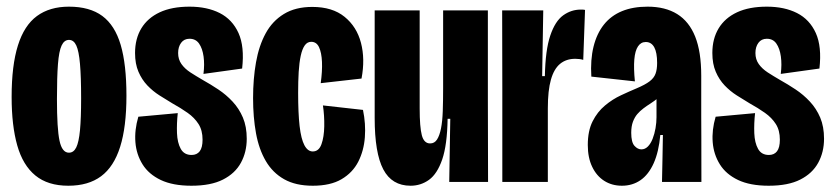

<svg xmlns="http://www.w3.org/2000/svg" viewBox="-20 -560 2566 591"><path d="M190.3 11.7Q127.3 11.7 88.8 -19.9Q50.3 -51.5 33.1 -112.4Q15.8 -173.3 15.8 -261.8Q15.8 -358.8 35.2 -420.3Q54.5 -481.8 93.8 -510.7Q133.2 -539.5 192.2 -539.5Q256.2 -539.5 295 -510.8Q333.8 -482 351.5 -421.8Q369.2 -361.7 369.2 -265.3Q369.2 -169.3 349.8 -108Q330.5 -46.7 291.2 -17.5Q252 11.7 190.3 11.7ZM192.2 -90Q206.7 -90 214.7 -106.2Q222.7 -122.5 226.2 -159.2Q229.7 -195.8 229.7 -257.2Q229.7 -324 226.2 -363.3Q222.8 -402.7 214.9 -419.9Q207 -437.2 192.3 -437.2Q177.7 -437.2 169.6 -419.8Q161.5 -402.5 158.4 -362.7Q155.3 -322.8 155.3 -255Q155.3 -163.8 163.2 -126.9Q171 -90 192.2 -90Z M569.2 11.7Q512 11.7 474.8 -6Q437.7 -23.7 418.8 -54.1Q399.8 -84.5 396.8 -122.2Q393.8 -159.8 405.8 -200.7L527.2 -211.8Q523.7 -180 524.8 -150.2Q526 -120.5 536.4 -101.8Q546.8 -83 569.7 -83Q586 -83 594.8 -94.4Q603.5 -105.8 603.5 -130Q603.5 -158.8 591.1 -178.2Q578.7 -197.7 557.6 -212.6Q536.5 -227.5 510.3 -242Q491 -253.5 470.8 -266.4Q450.5 -279.3 433.6 -297Q416.7 -314.7 406.2 -339.1Q395.7 -363.5 395.7 -396.8Q395.7 -440.8 415.1 -472.8Q434.5 -504.8 471.8 -522.2Q509 -539.5 563.5 -539.5Q617.5 -539.5 656.4 -519.8Q695.3 -500 714.2 -458.2Q733 -416.5 725.3 -349L606.3 -332.5Q610 -361.7 606.6 -386.2Q603.2 -410.8 592.8 -425.8Q582.5 -440.7 563.3 -440.7Q546.7 -440.7 537.5 -428.2Q528.3 -415.8 528.3 -396.8Q528.3 -377.3 538.5 -362.9Q548.7 -348.5 565.9 -337.2Q583.2 -326 604.2 -313.8Q627.8 -300.7 652 -284.6Q676.2 -268.5 696 -247.2Q715.8 -226 727.7 -198.1Q739.5 -170.2 739.5 -133Q739.5 -92 721.6 -59.1Q703.7 -26.2 666.4 -7.3Q629.2 11.7 569.2 11.7Z M942.8 11.7Q890.2 11.7 854.8 -8.2Q819.3 -28.2 798.2 -64.3Q777 -100.5 768 -149.8Q759 -199.2 759 -258Q759 -317.3 768 -368.2Q777 -419.2 797.7 -457.2Q818.3 -495.2 853.8 -516.9Q889.3 -538.7 941.3 -538.7Q1003.2 -538.7 1040.6 -508.3Q1078 -478 1091.1 -428.2Q1104.2 -378.3 1092.8 -318.2L967.2 -304Q972.3 -340.8 971.1 -369.5Q969.8 -398.2 962 -414.8Q954.2 -431.3 938 -431.3Q925.8 -431.3 918 -420.2Q910.2 -409.2 905.7 -388.3Q901.2 -367.5 899.4 -338.6Q897.7 -309.7 897.7 -274.2Q897.7 -212 902.2 -172.1Q906.8 -132.2 917 -113Q927.2 -93.8 942.7 -93.8Q961.5 -93.8 969.5 -116.1Q977.5 -138.3 978.1 -171.2Q978.7 -204.2 974 -235.5L1097.3 -221.7Q1106.2 -179 1103.1 -137.6Q1100 -96.2 1082.8 -62.3Q1065.5 -28.5 1031.3 -8.4Q997.2 11.7 942.8 11.7Z M1243.8 11.7Q1186.3 11.7 1159.8 -38.7Q1133.3 -89 1133.3 -197V-528H1271.8V-226Q1271.8 -169.2 1278.4 -143.8Q1285 -118.5 1304 -118.5Q1317.5 -118.5 1325.2 -130.5Q1333 -142.5 1337.4 -164.4Q1341.8 -186.3 1342.9 -218.1Q1344 -249.8 1344 -289.5V-528H1481.7V-252.5L1482.3 0H1362.8L1366 -194.3H1357.8Q1356.5 -113.8 1341.2 -69.2Q1325.8 -24.7 1300.6 -6.5Q1275.3 11.7 1243.8 11.7Z M1526.2 0V-287.5L1525.7 -528H1652.2L1648.8 -325.7H1657.2Q1658.7 -406 1673.8 -450.5Q1688.8 -495 1713.6 -512.8Q1738.3 -530.5 1767.7 -530.5Q1771.3 -530.5 1774.2 -530.5Q1777.2 -530.5 1780.8 -529.5L1775.3 -375.7Q1770.2 -377.3 1763.8 -378.2Q1757.5 -379 1750.7 -379Q1722.8 -379 1704 -363.5Q1685.2 -348 1675.8 -314.8Q1666.3 -281.7 1666.3 -226.5V0Z M1894.3 11.7Q1863.5 11.7 1839.8 -3.4Q1816.2 -18.5 1802.8 -46.6Q1789.3 -74.7 1789.3 -113.7Q1789.3 -157.2 1804.1 -186.5Q1818.8 -215.8 1842.2 -235.2Q1865.5 -254.7 1891.7 -266.8Q1917.8 -279 1939.8 -288.2Q1965.8 -299.2 1979.4 -309.5Q1993 -319.8 1997.8 -333.1Q2002.7 -346.3 2002.7 -366.3Q2002.7 -398.5 1993.8 -414.6Q1984.8 -430.7 1967.8 -430.7Q1952.7 -430.7 1943.8 -417.2Q1934.8 -403.8 1932.5 -377Q1930.2 -350.2 1934.3 -309.5L1800.2 -324.2Q1797 -376.2 1807 -416.5Q1817 -456.8 1838.9 -484.3Q1860.8 -511.8 1894.6 -525.7Q1928.3 -539.5 1973.5 -539.5Q2027.7 -539.5 2064.5 -516.7Q2101.3 -493.8 2119.9 -447.2Q2138.5 -400.5 2138.5 -327V-201.8Q2138.7 -168.3 2138.8 -134.7Q2138.8 -101 2138.9 -67.3Q2139 -33.7 2139 0H2017.7Q2018.5 -36.3 2019.2 -72.2Q2019.8 -108.2 2020.5 -144.5H2012.5Q2007.8 -92.7 1992.2 -57.7Q1976.5 -22.7 1951.7 -5.5Q1926.8 11.7 1894.3 11.7ZM1954.2 -100.2Q1965.5 -100.2 1974.2 -109Q1983 -117.8 1988.9 -132.9Q1994.8 -148 1997.8 -165.4Q2000.8 -182.8 2000.8 -199.3V-263L2023.8 -279.5Q2015.8 -267.2 2005.2 -258.2Q1994.5 -249.2 1982.9 -241.8Q1971.3 -234.5 1960.6 -226.4Q1949.8 -218.3 1941.7 -208.8Q1933.5 -199.2 1928.2 -185.1Q1923 -171 1923 -151.3Q1923 -122.2 1932.9 -111.2Q1942.8 -100.2 1954.2 -100.2Z M2346.2 11.7Q2289 11.7 2251.8 -6Q2214.7 -23.7 2195.8 -54.1Q2176.8 -84.5 2173.8 -122.2Q2170.8 -159.8 2182.8 -200.7L2304.2 -211.8Q2300.7 -180 2301.8 -150.2Q2303 -120.5 2313.4 -101.8Q2323.8 -83 2346.7 -83Q2363 -83 2371.8 -94.4Q2380.5 -105.8 2380.5 -130Q2380.5 -158.8 2368.1 -178.2Q2355.7 -197.7 2334.6 -212.6Q2313.5 -227.5 2287.3 -242Q2268 -253.5 2247.8 -266.4Q2227.5 -279.3 2210.6 -297Q2193.7 -314.7 2183.2 -339.1Q2172.7 -363.5 2172.7 -396.8Q2172.7 -440.8 2192.1 -472.8Q2211.5 -504.8 2248.8 -522.2Q2286 -539.5 2340.5 -539.5Q2394.5 -539.5 2433.4 -519.8Q2472.3 -500 2491.2 -458.2Q2510 -416.5 2502.3 -349L2383.3 -332.5Q2387 -361.7 2383.6 -386.2Q2380.2 -410.8 2369.8 -425.8Q2359.5 -440.7 2340.3 -440.7Q2323.7 -440.7 2314.5 -428.2Q2305.3 -415.8 2305.3 -396.8Q2305.3 -377.3 2315.5 -362.9Q2325.7 -348.5 2342.9 -337.2Q2360.2 -326 2381.2 -313.8Q2404.8 -300.7 2429 -284.6Q2453.2 -268.5 2473 -247.2Q2492.8 -226 2504.7 -198.1Q2516.5 -170.2 2516.5 -133Q2516.5 -92 2498.6 -59.1Q2480.7 -26.2 2443.4 -7.3Q2406.2 11.7 2346.2 11.7Z"/></svg>

Font: Bricolage Grotesque 96pt ExtraBold Condensed
Style: Regular
Weight: 800
Width: 3
Version: Version 1.001;gftools[0.9.33.dev8+g029e19f]